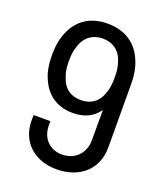

<svg xmlns="http://www.w3.org/2000/svg" viewBox="-133 -795 751 890"><g transform="rotate(20 242.0 -350.0)"><path d="M245 -708C152 -708 92 -660 65 -580C56 -555 51 -523 51 -483C51 -437 58 -401 70 -373C98 -305 151 -263 233 -263C284 -263 330 -280 360 -324V-176C360 -108 314 -65 251 -65C191 -65 149 -108 149 -171V-192H66V-165C66 -60 142 8 251 8C364 8 443 -60 443 -169L442 -484C442 -521 436 -562 421 -595C393 -665 332 -708 245 -708ZM134 -483C134 -513 137 -536 143 -551C157 -606 196 -635 247 -635C304 -635 339 -601 351 -553C357 -535 360 -515 360 -484C360 -452 357 -427 349 -408C336 -362 301 -332 248 -332C193 -332 159 -362 146 -408C139 -423 134 -449 134 -483Z"/></g></svg>

Font: Vanilla Cream Book
Style: Regular
Weight: 400
Designer: Jeremy Tribby, Jinavaṁso
Foundry: Tribby Type
Version: Version 1.422;Glyphs 3.1.2 (3151)